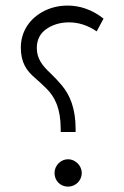

<svg xmlns="http://www.w3.org/2000/svg" viewBox="-20 -679 452 698"><path d="M55.7 -505.9C55.7 -450.7 77.6 -420.9 106.9 -396C121.1 -383.8 135.7 -370.1 149.9 -356C178.7 -327.1 200.7 -285.6 200.7 -210V-199.2H254.9V-210C254.9 -286.1 233.4 -334 205.6 -367.7C191.4 -384.3 177.7 -399.4 163.6 -412.6C135.3 -439 113.8 -464.8 113.8 -504.4C113.8 -534.2 125.5 -557.6 148.9 -573.7C172.4 -589.8 199.7 -597.7 231 -597.7C263.7 -597.7 298.3 -587.9 331.5 -564.9L356.4 -611.3C314 -645 268.6 -658.7 226.1 -658.7C195.3 -658.7 167.5 -652.3 141.6 -639.6C89.8 -613.8 55.7 -566.4 55.7 -505.9ZM178.2 -50.3C178.2 -21.5 199.7 -0.5 227.5 -0.5C254.9 -0.5 277.3 -22.9 277.3 -50.3C277.3 -76.7 253.9 -100.1 227.5 -100.1C200.7 -100.1 178.2 -77.1 178.2 -50.3Z"/></svg>

Font: Vazirmatn ExtraLight
Style: Regular
Weight: 200
Designer: Saber Rastikerdar
Foundry: Saber Rastikerdar
Version: Version 33.003